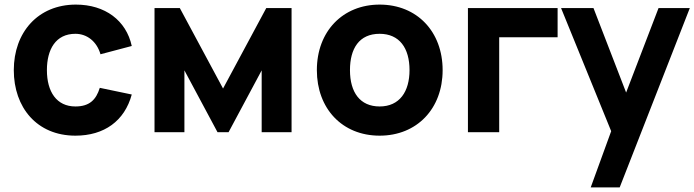

<svg xmlns="http://www.w3.org/2000/svg" viewBox="-20 -575 3020 835"><path d="M308 15C433 15 522 -49 553 -164L414 -193C398 -141 369 -112 308 -112C226 -112 184 -176 184 -270C184 -360 222 -428 308 -428C358 -428 401 -395 417 -339L553 -375C529 -486 437 -555 310 -555C145 -555 40 -434 40 -270C40 -108 140 15 308 15Z M782 0V-269L926 0H974L1118 -269V0H1248V-540H1138L950 -190L762 -540H652V0Z M1631 15C1793 15 1905 -102 1905 -270C1905 -437 1794 -555 1631 -555C1471 -555 1358 -439 1358 -270C1358 -103 1468 15 1631 15ZM1631 -112C1546 -112 1502 -173 1502 -270C1502 -364 1542 -428 1631 -428C1717 -428 1761 -366 1761 -270C1761 -177 1718 -112 1631 -112Z M2151 0V-413H2405V-540H2015V0Z M2675 240 2980 -540H2844L2703 -172.5L2561 -540H2420L2638 -4.5L2549 240Z"/></svg>

Font: Manrope ExtraBold
Style: Regular
Weight: 800
Designer: Mikhail Sharanda
Foundry: Mikhail Sharanda
Version: Version 4.505